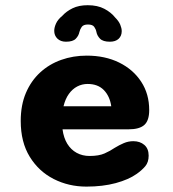

<svg xmlns="http://www.w3.org/2000/svg" viewBox="-20 -699 659 730"><path d="M308.5 10.5Q241.3 10.5 184.4 -18.3Q127.5 -47.2 93.2 -102.8Q58.8 -158.5 58.8 -239Q58.8 -299.5 78.5 -345.7Q98.2 -391.8 132.7 -423.5Q167.2 -455.2 212.6 -471.3Q258 -487.5 309.8 -487.5Q379.5 -487.5 433 -461.2Q486.5 -434.8 516.9 -388.2Q547.3 -341.7 547.3 -280.5Q547.3 -240.7 528.8 -224Q510.2 -207.3 468.8 -207.3H217.7Q222 -175 235.8 -152.4Q249.7 -129.8 271.5 -117.9Q293.3 -106 320.5 -106Q355.8 -106 377.5 -115.6Q399.2 -125.2 416.3 -137Q433.5 -147.5 450.6 -154.8Q467.7 -162.2 487 -162.2Q512.2 -162.2 528.7 -148.1Q545.2 -134 545.2 -107.2Q545.2 -82.2 532.2 -66.8Q519.2 -51.5 499.7 -37.8Q469.3 -16.2 420 -2.8Q370.7 10.5 308.5 10.5ZM221.5 -295H403Q397.5 -333.3 374.8 -356.6Q352 -379.8 313.3 -379.8Q292 -379.8 273.6 -370.2Q255.2 -360.5 241.8 -341.8Q228.3 -323 221.5 -295ZM397.8 -540.4Q371.4 -540.4 360.2 -552Q349.1 -563.6 346.6 -577.4Q344.7 -587.8 338.3 -596.8Q332 -605.8 314.5 -605.8Q297.1 -605.8 290.7 -596.7Q284.3 -587.7 281.9 -577.3Q279.1 -563.1 268.1 -551.8Q257.2 -540.4 230.8 -540.4Q210.5 -540.4 198.3 -552.1Q186.2 -563.8 186.2 -581.8Q186.2 -594.6 193.1 -609.8Q200 -625 216.8 -638.8Q232.1 -655.9 256 -667.6Q279.8 -679.2 313.5 -679.2Q350.9 -679.2 376.8 -665.5Q402.7 -651.8 418.1 -632.1Q431.5 -618.8 437.2 -605.2Q442.8 -591.7 442.8 -580.5Q442.8 -562.6 431.1 -551.5Q419.3 -540.4 397.8 -540.4Z"/></svg>

Font: Sono ExtraLight
Style: Regular
Weight: 200
Designer: Tyler Finck
Foundry: Tyler Finck
Version: Version 2.112